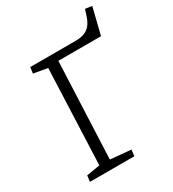

<svg xmlns="http://www.w3.org/2000/svg" viewBox="-198 -933 937 1041"><g transform="rotate(-30 271.0 -413.0)"><path d="M59 -38 143 -52 167 -648 80 -663 85 -701H368Q403 -701 426 -710.5Q449 -720 463.5 -739Q478 -758 487 -786L500 -826L542 -820L501 -654H234L208 -51L337 -39L332 0H54Z"/></g></svg>

Font: Literata Light
Style: Italic
Weight: 300
Italic angle: -2°
Designer: Latin by Veronika Burian and Jose Scaglione. Greek by Irene Vlachou. Cyrillic by Vera Evstafieva
Foundry: TypeTogether
Version: Version 3.103;gftools[0.9.29]